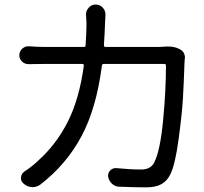

<svg xmlns="http://www.w3.org/2000/svg" viewBox="-20 -807 892 840"><path d="M705.1 -603.5Q710.9 -603.5 716.8 -603.5Q743.2 -603.5 764.6 -592.8Q789.1 -581.1 789.1 -553.7Q789.1 -550.8 788.1 -547.9Q787.1 -538.1 787.1 -530.3Q784.2 -443.4 780.3 -376.5Q776.4 -309.6 761.7 -200.2Q747.1 -90.8 726.6 -46.9Q711.9 -15.6 686.5 -1.5Q661.1 12.7 619.1 12.7Q572.3 12.7 500 9.8Q482.4 8.8 469.2 -3.9Q456.1 -16.6 453.1 -34.2Q451.2 -50.8 462.9 -62Q474.6 -73.2 490.2 -71.3Q550.8 -65.4 597.7 -65.4Q640.6 -65.4 655.3 -97.7Q680.7 -147.5 693.4 -278.8Q706.1 -410.2 706.1 -519.5Q706.1 -527.3 699.2 -527.3H433.6Q426.8 -527.3 425.8 -519.5Q401.4 -331.1 335.4 -209Q269.5 -86.9 157.2 0Q141.6 11.7 122.1 11.7Q121.1 11.7 120.1 11.7Q99.6 10.7 84 -2.9Q70.3 -13.7 71.8 -30.3Q73.2 -46.9 86.9 -56.6Q124 -81.1 149.4 -106.4Q227.5 -176.8 277.3 -275.9Q327.1 -375 346.7 -519.5Q347.7 -527.3 339.8 -527.3H179.7Q129.9 -527.3 106.4 -526.4Q105.5 -526.4 104.5 -526.4Q88.9 -526.4 77.1 -537.1Q64.5 -548.8 64.5 -565.4Q64.5 -582 77.1 -593.8Q88.9 -604.5 103.5 -604.5Q105.5 -604.5 106.4 -604.5Q142.6 -601.6 178.7 -601.6H347.7Q354.5 -601.6 354.5 -609.4Q358.4 -667 358.4 -704.1L356.4 -744.1Q356.4 -760.7 368.2 -773.4Q379.9 -787.1 398.4 -787.1Q417 -787.1 429.7 -773.4Q441.4 -760.7 441.4 -743.2L439.5 -705.1Q438.5 -668 434.6 -609.4Q434.6 -601.6 441.4 -601.6H672.9Q690.4 -601.6 705.1 -603.5Z"/></svg>

Font: Gen Jyuu Gothic P Regular
Style: Regular
Weight: 400
Designer: [Source Han Sans]
Ryoko NISHIZUKA  (kana & ideographs); Paul D. Hunt (Latin, Greek & Cyrillic); Wenlong ZHANG  (bopomofo
Version: Version 1.002.20150607